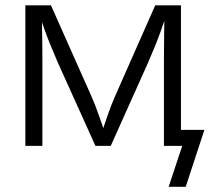

<svg xmlns="http://www.w3.org/2000/svg" viewBox="-20 -556 799 732"><path d="M76.7 0V-535.6H174.3L326.2 -194.3Q335.4 -173.8 342.8 -154.8Q350.1 -135.7 356.4 -117.9Q362.8 -100.1 368.7 -82.8Q374.5 -65.4 380.4 -47.9H367.2Q373 -64.9 378.7 -82Q384.3 -99.1 390.6 -117.2Q397 -135.3 404.3 -154.3Q411.6 -173.3 420.9 -194.3L571.8 -535.6H669.9V0H605V-316.4Q605 -341.3 605.2 -364.7Q605.5 -388.2 605.7 -410.9Q606 -433.6 606.2 -456.3Q606.4 -479 606.9 -502.9H615.7Q604.5 -469.7 594 -440.4Q583.5 -411.1 571.5 -381.3Q559.6 -351.6 544.4 -316.9L402.3 0H343.8L200.7 -316.9Q185.5 -351.6 173.6 -381.1Q161.6 -410.6 150.9 -440.2Q140.1 -469.7 128.9 -502.9H139.2Q139.6 -481 140.1 -458.7Q140.6 -436.5 140.9 -413.3Q141.1 -390.1 141.4 -366Q141.6 -341.8 141.6 -316.4V0ZM623 156.2 674.8 0H633.3V-61H759.3L688 156.2Z"/></svg>

Font: Inter 20pt Light
Style: Regular
Weight: 300
Version: Version 4.001;git-66647c0bb